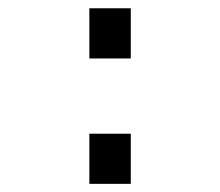

<svg xmlns="http://www.w3.org/2000/svg" viewBox="-20 -451 540 471"><path d="M199.2 -430.7H300.8V-307.6H199.2ZM199.2 -123H300.8V0H199.2Z"/></svg>

Font: BabelStone Shapes
Style: Regular
Weight: 400
Designer: Andrew West
Foundry: BabelStone
Version: Version 15.0.0 September 13, 2022